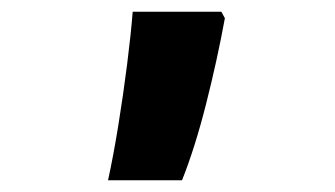

<svg xmlns="http://www.w3.org/2000/svg" viewBox="-20 -163 570 327"><path d="M164 144Q173 103 181.5 50.5Q190 -2 196.5 -53.5Q203 -105 206 -143H357L363 -132Q350 -61 331 14Q312 89 290 144Z"/></svg>

Font: Noto Sans Mono Condensed Black
Style: Regular
Weight: 900
Width: 3
Designer: Monotype Design Team
Foundry: Monotype Imaging Inc.
Version: Version 2.014